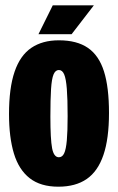

<svg xmlns="http://www.w3.org/2000/svg" viewBox="-20 -692 445 724"><path d="M200 12Q133 12 92 -20Q51 -52 32.5 -113Q14 -174 14 -262Q14 -360 35 -421.5Q56 -483 98 -511.5Q140 -540 202 -540Q270 -540 311.5 -511.5Q353 -483 372 -423Q391 -363 391 -266Q391 -169 370 -107.5Q349 -46 307 -17Q265 12 200 12ZM202 -99Q215 -99 222 -114Q229 -129 232 -163Q235 -197 235 -254Q235 -319 232 -357Q229 -395 222 -411.5Q215 -428 202 -428Q189 -428 182 -411.5Q175 -395 172.5 -356.5Q170 -318 170 -252Q170 -167 176.5 -133Q183 -99 202 -99ZM250 -563H125L179 -672H334Z"/></svg>

Font: Bricolage Grotesque 96pt ExtraBold Condensed
Style: Regular
Weight: 800
Width: 3
Version: Version 1.001;gftools[0.9.33.dev8+g029e19f]